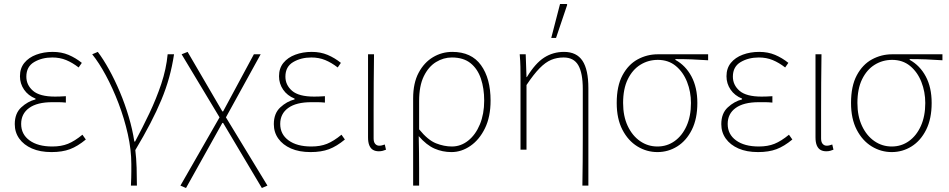

<svg xmlns="http://www.w3.org/2000/svg" viewBox="-20 -750 4754 962"><path d="M238 12Q181 12 140 -6Q99 -24 76.5 -55.5Q54 -87 54 -128Q54 -182 86.5 -212Q119 -242 158 -252V-256Q121 -271 100.5 -301Q80 -331 80 -368Q80 -408 102 -435Q124 -462 161.5 -476Q199 -490 244 -490Q288 -490 323.5 -475Q359 -460 390 -435L374 -412Q343 -436 311.5 -449Q280 -462 242 -462Q190 -462 151 -439Q112 -416 112 -366Q112 -324 145.5 -295Q179 -266 256 -266Q270 -266 280.5 -266.5Q291 -267 310 -268V-236Q289 -238 274 -238Q259 -238 242 -238Q166 -238 126 -209Q86 -180 86 -129Q86 -77 128 -46.5Q170 -16 242 -16Q287 -16 320.5 -29.5Q354 -43 393 -75L410 -51Q369 -17 330.5 -2.5Q292 12 238 12Z M636 180Q637 157 637.5 140.5Q638 124 638 108.5Q638 93 638 72Q638 1 620.5 -77.5Q603 -156 574 -232Q545 -308 510.5 -372Q476 -436 442 -478L470 -490Q498 -453 526.5 -401.5Q555 -350 580.5 -289.5Q606 -229 625 -165Q644 -101 653 -41H657Q694 -110 728.5 -182.5Q763 -255 788 -329.5Q813 -404 820 -478H852Q843 -418 827.5 -362Q812 -306 788.5 -249.5Q765 -193 733 -131.5Q701 -70 658 2Q663 42 664.5 90Q666 138 666 180Z M912 192 884 180 1080 -162 890 -478 920 -490 1094 -192H1098L1252 -478H1286L1112 -162L1320 180L1292 192L1098 -134H1094Z M1536 12Q1479 12 1438 -6Q1397 -24 1374.5 -55.5Q1352 -87 1352 -128Q1352 -182 1384.5 -212Q1417 -242 1456 -252V-256Q1419 -271 1398.5 -301Q1378 -331 1378 -368Q1378 -408 1400 -435Q1422 -462 1459.5 -476Q1497 -490 1542 -490Q1586 -490 1621.5 -475Q1657 -460 1688 -435L1672 -412Q1641 -436 1609.5 -449Q1578 -462 1540 -462Q1488 -462 1449 -439Q1410 -416 1410 -366Q1410 -324 1443.5 -295Q1477 -266 1554 -266Q1568 -266 1578.5 -266.5Q1589 -267 1608 -268V-236Q1587 -238 1572 -238Q1557 -238 1540 -238Q1464 -238 1424 -209Q1384 -180 1384 -129Q1384 -77 1426 -46.5Q1468 -16 1540 -16Q1585 -16 1618.5 -29.5Q1652 -43 1691 -75L1708 -51Q1667 -17 1628.5 -2.5Q1590 12 1536 12Z M1878 8Q1861 8 1849 1Q1837 -6 1830.5 -21.5Q1824 -37 1824 -62V-478H1854Q1853 -406 1852.5 -336Q1852 -266 1852 -196.5Q1852 -127 1852 -56Q1852 -38 1860 -29Q1868 -20 1880 -20Q1887 -20 1893 -21.5Q1899 -23 1908 -26L1914 0Q1907 3 1898 5.5Q1889 8 1878 8Z M2050 180V-257Q2050 -334 2077.5 -385.5Q2105 -437 2149.5 -463.5Q2194 -490 2246 -490Q2342 -490 2390 -423.5Q2438 -357 2438 -246Q2438 -165 2410 -107.5Q2382 -50 2337 -19Q2292 12 2242 12Q2197 12 2157 -5.5Q2117 -23 2078 -68Q2079 -20 2079.5 18Q2080 56 2080 94Q2080 132 2080 180ZM2244 -16Q2289 -16 2326 -45.5Q2363 -75 2384.5 -127Q2406 -179 2406 -246Q2406 -307 2389.5 -356Q2373 -405 2337.5 -433.5Q2302 -462 2244 -462Q2202 -462 2164.5 -439Q2127 -416 2103.5 -368Q2080 -320 2080 -244V-102Q2124 -48 2164.5 -32Q2205 -16 2244 -16Z M2898 180Q2899 120 2899.5 59.5Q2900 -1 2900 -62Q2900 -123 2900 -183.5Q2900 -244 2900 -304Q2900 -384 2877.5 -423Q2855 -462 2804 -462Q2770 -462 2741.5 -450Q2713 -438 2683.5 -408Q2654 -378 2618 -324V0H2588V-360Q2588 -389 2587.5 -415.5Q2587 -442 2584 -478H2614L2618 -364H2620Q2662 -433 2706.5 -461.5Q2751 -490 2806 -490Q2869 -490 2898.5 -445.5Q2928 -401 2928 -308V180ZM2742 -560 2786 -730H2820L2822 -726L2766 -560Z M3274 12Q3220 12 3173.5 -16.5Q3127 -45 3098.5 -100Q3070 -155 3070 -234Q3070 -319 3099 -373Q3128 -427 3175 -452.5Q3222 -478 3276 -478H3528V-448Q3486 -451 3446 -452.5Q3406 -454 3364 -454V-450Q3415 -422 3444.5 -367Q3474 -312 3474 -234Q3474 -155 3446.5 -100Q3419 -45 3373.5 -16.5Q3328 12 3274 12ZM3274 -16Q3322 -16 3360 -43Q3398 -70 3420 -119Q3442 -168 3442 -234Q3442 -290 3422.5 -339.5Q3403 -389 3366 -419.5Q3329 -450 3276 -450Q3228 -450 3188.5 -425.5Q3149 -401 3125.5 -353Q3102 -305 3102 -234Q3102 -168 3125 -119Q3148 -70 3187 -43Q3226 -16 3274 -16Z M3778 12Q3721 12 3680 -6Q3639 -24 3616.5 -55.5Q3594 -87 3594 -128Q3594 -182 3626.5 -212Q3659 -242 3698 -252V-256Q3661 -271 3640.5 -301Q3620 -331 3620 -368Q3620 -408 3642 -435Q3664 -462 3701.5 -476Q3739 -490 3784 -490Q3828 -490 3863.5 -475Q3899 -460 3930 -435L3914 -412Q3883 -436 3851.5 -449Q3820 -462 3782 -462Q3730 -462 3691 -439Q3652 -416 3652 -366Q3652 -324 3685.5 -295Q3719 -266 3796 -266Q3810 -266 3820.5 -266.5Q3831 -267 3850 -268V-236Q3829 -238 3814 -238Q3799 -238 3782 -238Q3706 -238 3666 -209Q3626 -180 3626 -129Q3626 -77 3668 -46.5Q3710 -16 3782 -16Q3827 -16 3860.5 -29.5Q3894 -43 3933 -75L3950 -51Q3909 -17 3870.5 -2.5Q3832 12 3778 12Z M4120 8Q4103 8 4091 1Q4079 -6 4072.5 -21.5Q4066 -37 4066 -62V-478H4096Q4095 -406 4094.5 -336Q4094 -266 4094 -196.5Q4094 -127 4094 -56Q4094 -38 4102 -29Q4110 -20 4122 -20Q4129 -20 4135 -21.5Q4141 -23 4150 -26L4156 0Q4149 3 4140 5.5Q4131 8 4120 8Z M4448 12Q4394 12 4347.5 -16.5Q4301 -45 4272.5 -100Q4244 -155 4244 -234Q4244 -319 4273 -373Q4302 -427 4349 -452.5Q4396 -478 4450 -478H4702V-448Q4660 -451 4620 -452.5Q4580 -454 4538 -454V-450Q4589 -422 4618.5 -367Q4648 -312 4648 -234Q4648 -155 4620.5 -100Q4593 -45 4547.5 -16.5Q4502 12 4448 12ZM4448 -16Q4496 -16 4534 -43Q4572 -70 4594 -119Q4616 -168 4616 -234Q4616 -290 4596.5 -339.5Q4577 -389 4540 -419.5Q4503 -450 4450 -450Q4402 -450 4362.5 -425.5Q4323 -401 4299.5 -353Q4276 -305 4276 -234Q4276 -168 4299 -119Q4322 -70 4361 -43Q4400 -16 4448 -16Z"/></svg>

Font: Source Sans 3 VF
Style: Regular
Weight: 200
Designer: Paul D. Hunt
Foundry: Adobe
Version: Version 3.046;hotconv 1.0.118;makeotfexe 2.5.65603